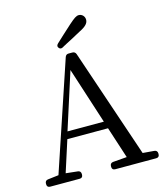

<svg xmlns="http://www.w3.org/2000/svg" viewBox="-136 -1050 994 1158"><g transform="rotate(-15 361.0 -470.5)"><path d="M297 -790C303 -781 312 -779 323 -785C326 -787 330 -789 333 -791C339 -794 344 -796 352 -801L383 -817C404 -828 423 -838 446 -851C487 -871 502 -889 502 -910C502 -933 484 -948 466 -948C450 -948 436 -938 402 -908C386 -894 365 -875 346 -857C338 -850 327 -839 318 -831C312 -825 307 -820 301 -815C292 -806 291 -798 297 -790ZM32 7H216C229 7 236 0 236 -13V-18C236 -30 229 -38 217 -39L143 -47L206 -243H460L524 -46L437 -39C425 -38 418 -30 418 -18V-13C418 0 425 7 438 7H694C707 7 714 0 714 -13V-18C714 -30 707 -38 695 -39L623 -45L393 -724C389 -735 381 -740 370 -740H347C336 -740 329 -735 325 -724L98 -47L31 -39C19 -38 12 -30 12 -18V-13C12 0 19 7 32 7ZM219 -288 332 -641 446 -288Z"/></g></svg>

Font: 寒蝉锦书宋 Text
Style: Regular
Weight: 400
Designer: 寒蝉锦书宋{Warren} 思源宋体{Ryoko NISHIZUKA 西塚涼子 (kana & ideographs); Frank Grießhammer (Latin, Greek & Cyrillic); Wenlong ZHANG 
Foundry: Adobe & ChillType
Version: Version 2.000;Glyphs 3.1.1 (3135)